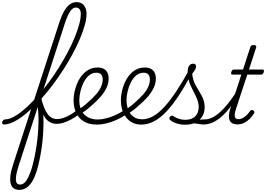

<svg xmlns="http://www.w3.org/2000/svg" viewBox="-195 -1154 2503 1806"><path d="M-158 17Q-169 17 -173 9.5Q-177 2 -174 -7Q-171 -16 -164 -23.5Q-157 -31 -145 -31Q-122 -31 -94 -42Q-66 -53 -35.5 -73Q-5 -93 27.5 -120.5Q60 -148 93.5 -181.5Q127 -215 160 -250Q212 -310 262 -377Q312 -444 357 -516Q402 -588 440 -659Q478 -730 505.5 -796.5Q533 -863 549 -921Q565 -979 565 -1024Q565 -1037 572.5 -1043.5Q580 -1050 591 -1050Q602 -1050 610.5 -1043Q619 -1036 619 -1024Q619 -978 602.5 -918Q586 -858 556.5 -788.5Q527 -719 487 -644.5Q447 -570 399 -496Q351 -422 297.5 -351Q244 -280 188 -219Q152 -180 115 -144.5Q78 -109 42 -79.5Q6 -50 -29.5 -28Q-65 -6 -97 5.5Q-129 17 -158 17ZM-14 632Q-44 632 -64.5 618.5Q-85 605 -93.5 575.5Q-102 546 -97.5 502Q-93 458 -73 397L363 -943Q396 -1043 435 -1088.5Q474 -1134 525 -1134Q555 -1134 575.5 -1120.5Q596 -1107 607.5 -1082.5Q619 -1058 619 -1024Q619 -1011 610.5 -1005Q602 -999 591 -999Q580 -999 572.5 -1005Q565 -1011 565 -1024Q565 -1043 559.5 -1056Q554 -1069 544 -1076Q534 -1083 520 -1083Q500 -1083 482.5 -1067.5Q465 -1052 448 -1018Q431 -984 413 -928L190 -240Q203 -189 208.5 -130.5Q214 -72 214 -9Q214 54 209.5 118Q205 182 196 242Q187 302 175.5 356Q164 410 150 455Q133 510 109.5 550Q86 590 55.5 611Q25 632 -14 632ZM-6 582Q9 582 23 574Q37 566 49.5 549Q62 532 73.5 507.5Q85 483 96 453Q108 416 119 370.5Q130 325 139.5 272.5Q149 220 155.5 165Q162 110 165 55.5Q168 1 167 -50.5Q166 -102 160 -147L-21 409Q-49 499 -45.5 540.5Q-42 582 -6 582Z M341 11Q304 11 276 -4Q248 -19 227.5 -49.5Q207 -80 191.5 -124.5Q176 -169 164 -229Q161 -240 167 -246Q173 -252 180.5 -250.5Q188 -249 191 -239Q203 -185 218.5 -146Q234 -107 252.5 -82Q271 -57 293.5 -45.5Q316 -34 344 -34Q372 -34 404.5 -45.5Q437 -57 468.5 -76Q500 -95 528 -117Q534 -122 540.5 -118Q547 -114 550 -106.5Q553 -99 552.5 -90.5Q552 -82 544 -76Q511 -50 474.5 -30.5Q438 -11 403.5 0Q369 11 341 11Z M528 -113Q556 -130 582.5 -150Q609 -170 633 -192Q674 -228 705.5 -263Q737 -298 754 -334.5Q771 -371 771 -406Q771 -436 756.5 -453Q742 -470 712 -470Q701 -470 696.5 -477Q692 -484 693 -494Q694 -504 702 -511.5Q710 -519 723 -519Q759 -519 782 -506Q805 -493 816 -469.5Q827 -446 827 -414Q827 -371 806.5 -327.5Q786 -284 749 -241.5Q712 -199 661 -157Q636 -133 607 -112Q578 -91 548 -73Z M715 18Q673 18 638.5 7.5Q604 -3 577.5 -23Q551 -43 533 -71Q515 -99 506 -134.5Q497 -170 497 -210Q497 -249 506 -291.5Q515 -334 533 -374.5Q551 -415 578 -447.5Q605 -480 641.5 -499.5Q678 -519 723 -519Q732 -519 735.5 -511.5Q739 -504 736.5 -494Q734 -484 727.5 -477Q721 -470 712 -470Q671 -470 641 -444Q611 -418 591 -377Q571 -336 561 -292Q551 -248 551 -212Q551 -169 562.5 -135.5Q574 -102 596.5 -78.5Q619 -55 651 -42.5Q683 -30 724 -30Q762 -30 804.5 -41Q847 -52 890 -71.5Q933 -91 973 -117Q980 -121 986 -117.5Q992 -114 996 -106Q1000 -98 1000 -90Q1000 -82 994 -78Q949 -48 900 -26Q851 -4 804 7Q757 18 715 18Z M972 -113Q1000 -130 1026.5 -150Q1053 -170 1077 -192Q1118 -228 1149.5 -263Q1181 -298 1198 -334.5Q1215 -371 1215 -406Q1215 -436 1200.5 -453Q1186 -470 1156 -470Q1145 -470 1140.5 -477Q1136 -484 1137 -494Q1138 -504 1146 -511.5Q1154 -519 1167 -519Q1203 -519 1226 -506Q1249 -493 1260 -469.5Q1271 -446 1271 -414Q1271 -371 1250.5 -327.5Q1230 -284 1193 -241.5Q1156 -199 1105 -157Q1080 -133 1051 -112Q1022 -91 992 -73Z M1134 18Q1098 18 1068 7Q1038 -4 1014.5 -25Q991 -46 974.5 -74.5Q958 -103 950 -137.5Q942 -172 942 -211Q942 -249 951 -292Q960 -335 978 -375.5Q996 -416 1023 -448.5Q1050 -481 1086 -500Q1122 -519 1168 -519Q1177 -519 1180 -511.5Q1183 -504 1181 -494Q1179 -484 1172.5 -477Q1166 -470 1157 -470Q1116 -470 1086 -444.5Q1056 -419 1036 -379Q1016 -339 1005.5 -295Q995 -251 995 -213Q995 -174 1004.5 -141Q1014 -108 1033 -83Q1052 -58 1079.5 -45Q1107 -32 1143 -32Q1194 -32 1245.5 -61Q1297 -90 1350.5 -148Q1404 -206 1461 -291.5Q1518 -377 1580 -490Q1584 -498 1594 -497Q1604 -496 1610 -487.5Q1616 -479 1610 -468Q1547 -347 1487.5 -256.5Q1428 -166 1370.5 -105Q1313 -44 1254 -13Q1195 18 1134 18Z M1720 17Q1704 17 1684.5 13.5Q1665 10 1642 7.5Q1619 5 1589 6L1617 -16Q1645 -23 1666.5 -26Q1688 -29 1704.5 -30Q1721 -31 1735 -31Q1744 -31 1748 -23.5Q1752 -16 1749.5 -7Q1747 2 1739.5 9.5Q1732 17 1720 17ZM1546 19Q1502 19 1465 6.5Q1428 -6 1406 -25Q1397 -32 1397.5 -41Q1398 -50 1406 -58Q1415 -66 1421.5 -66.5Q1428 -67 1439 -59Q1462 -45 1489 -36Q1516 -27 1547 -27Q1608 -27 1641 -59.5Q1674 -92 1674 -148Q1674 -175 1666.5 -199.5Q1659 -224 1647.5 -248.5Q1636 -273 1622.5 -298.5Q1609 -324 1597 -351Q1585 -378 1577.5 -409.5Q1570 -441 1570 -476Q1570 -516 1584 -535.5Q1598 -555 1622 -555Q1636 -555 1643 -547Q1650 -539 1650 -529Q1650 -517 1641.5 -501Q1633 -485 1613 -460Q1616 -427 1625 -399.5Q1634 -372 1647.5 -348Q1661 -324 1675 -301Q1689 -278 1702 -254Q1715 -230 1722.5 -204Q1730 -178 1730 -147Q1730 -71 1680.5 -26Q1631 19 1546 19Z M1719 17Q1709 17 1704 9.5Q1699 2 1701 -7Q1703 -16 1711.5 -23.5Q1720 -31 1735 -31Q1764 -31 1798 -46.5Q1832 -62 1870 -95Q1908 -128 1950 -180Q1992 -232 2038 -306Q2045 -318 2054 -316.5Q2063 -315 2067.5 -306Q2072 -297 2065 -287Q2016 -203 1970.5 -145Q1925 -87 1882.5 -51.5Q1840 -16 1799.5 0.5Q1759 17 1719 17Z M2038 16Q2002 16 1981.5 -0.5Q1961 -17 1958.5 -51Q1956 -85 1973 -137L2075 -452H1993Q1982 -452 1979.5 -458.5Q1977 -465 1981 -477Q1985 -489 1990.5 -494.5Q1996 -500 2007 -500H2091L2159 -709Q2163 -721 2169.5 -725.5Q2176 -730 2190 -730Q2206 -730 2212 -724Q2218 -718 2214 -706L2147 -500H2274Q2284 -500 2286.5 -494Q2289 -488 2286 -476Q2282 -463 2275.5 -457.5Q2269 -452 2259 -452H2131L2023 -124Q2008 -74 2015 -53.5Q2022 -33 2048 -33Q2077 -33 2106 -55Q2135 -77 2157 -110Q2163 -117 2170 -119.5Q2177 -122 2187 -115Q2197 -108 2198 -101Q2199 -94 2194 -87Q2178 -60 2155 -37Q2132 -14 2102.5 1Q2073 16 2038 16Z"/></svg>

Font: Playwrite CU ExtraLight
Style: Regular
Weight: 250
Designer: Veronika Burian, José Scaglione
Foundry: TypeTogether
Version: Version 1.002